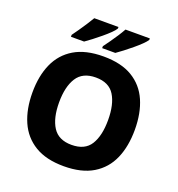

<svg xmlns="http://www.w3.org/2000/svg" viewBox="-163 -1064 1121 1208"><g transform="rotate(20 398.0 -460.5)"><path d="M741 -358Q741 -247 705 -164.5Q669 -82 593 -36Q517 10 398 10Q280 10 204 -36Q128 -82 91.5 -165Q55 -248 55 -359Q55 -470 91.5 -552Q128 -634 204 -679.5Q280 -725 399 -725Q518 -725 593.5 -679.5Q669 -634 705 -551.5Q741 -469 741 -358ZM234 -358Q234 -253 272.5 -193Q311 -133 398 -133Q487 -133 524.5 -193Q562 -253 562 -358Q562 -463 524.5 -523.5Q487 -584 399 -584Q311 -584 272.5 -523.5Q234 -463 234 -358ZM633 -921Q625 -908 604.5 -888Q584 -868 557.5 -846Q531 -824 505 -804Q479 -784 460 -771H372V-784Q386 -803 404.5 -829Q423 -855 440.5 -882Q458 -909 470 -931H633ZM423 -921Q416 -908 395.5 -888Q375 -868 348.5 -846Q322 -824 296 -804Q270 -784 251 -771H163V-784Q177 -803 195 -829Q213 -855 230.5 -882Q248 -909 261 -931H423Z"/></g></svg>

Font: Noto Sans ExtraBold
Style: Regular
Weight: 800
Designer: Monotype Design Team
Foundry: Monotype Imaging Inc.
Version: Version 2.007